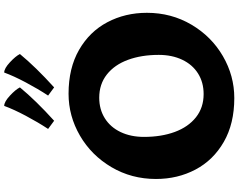

<svg xmlns="http://www.w3.org/2000/svg" viewBox="-128 -970 1109 892"><g transform="rotate(-90 426.0 -524.5)"><path d="M616.5 -341Q616.5 -421.5 593.5 -484Q570.5 -546.5 525.5 -582Q480.5 -617.5 417.5 -617.5Q363.5 -617.5 322 -591.5Q280.5 -565.5 258 -518.2Q235.5 -471 235.5 -409.5Q235.5 -329 258.5 -266.5Q281.5 -204 326.5 -168.2Q371.5 -132.5 434.5 -132.5Q489 -132.5 530.2 -158.5Q571.5 -184.5 594 -232Q616.5 -279.5 616.5 -341ZM40 -354Q40 -467.5 95 -560.8Q150 -654 241.2 -707Q332.5 -760 436 -760Q555 -760 639.8 -711.2Q724.5 -662.5 768.2 -579.8Q812 -497 812 -396Q812 -282.5 757 -189.2Q702 -96 610.8 -43Q519.5 10 416 10Q297 10 212.2 -38.8Q127.5 -87.5 83.8 -170.2Q40 -253 40 -354ZM465.5 -827 427.5 -855Q458.5 -902 488.5 -958.5Q518.5 -1015 534.5 -1059Q553.5 -1059 582 -1032.5Q610.5 -1006 620.5 -986Q559.5 -912 465.5 -827ZM310.5 -827 272.5 -855Q303.5 -902 333.5 -958.5Q363.5 -1015 379.5 -1059Q398.5 -1059 427 -1032.5Q455.5 -1006 465.5 -986Q404.5 -912 310.5 -827Z"/></g></svg>

Font: TMT Limkin
Style: Regular
Weight: 400
Designer: Gabriel Drozdov
Version: Version 1.000;Glyphs 3.1.2 (3151)